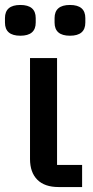

<svg xmlns="http://www.w3.org/2000/svg" viewBox="-43 -754 373 774"><path d="M288 -89V0H193Q137 0 107.5 -29.5Q78 -59 78 -113V-520H187V-89ZM-23 -663V-681Q-23 -734 39 -734Q101 -734 101 -681V-663Q101 -610 39 -610Q-23 -610 -23 -663ZM177 -663V-681Q177 -734 239 -734Q301 -734 301 -681V-663Q301 -610 239 -610Q177 -610 177 -663Z"/></svg>

Font: IBM Plex Sans Medm
Style: Regular
Weight: 500
Designer: Mike Abbink, Paul van der Laan, Pieter van Rosmalen
Foundry: Bold Monday
Version: Version 3.005